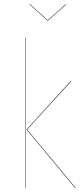

<svg xmlns="http://www.w3.org/2000/svg" viewBox="-20 -912 407 932"><path d="M299.8 -892.1 301.8 -891.1 212.9 -812H210.9L123 -891.1L125 -892.1L211.9 -814ZM104 -730V0H102.1V-730ZM325.2 -517.1 111.8 -283.2 347.2 0H344.2L108.9 -283.2L321.8 -517.1Z"/></svg>

Font: Fira Sans Compressed Two
Style: Regular
Weight: 100
Width: 1
Designer: Carrois Corporate & Edenspiekermann AG
Foundry: Carrois Corporate GbR & Edenspiekermann AG
Version: Version 4.203;PS 004.203;hotconv 1.0.88;makeotf.lib2.5.64775